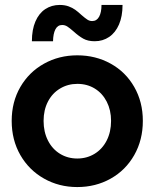

<svg xmlns="http://www.w3.org/2000/svg" viewBox="-20 -757 632 785"><path d="M27.8 -262.7Q27.8 -340.3 63.2 -401.4Q98.6 -462.4 159.9 -496.6Q221.2 -530.8 295.9 -530.8Q371.1 -530.8 432.4 -496.8Q493.7 -462.9 528.8 -401.6Q564 -340.3 564 -262.7Q564 -184.6 528.8 -122.8Q493.7 -61 432.4 -26.6Q371.1 7.8 295.9 7.8Q221.2 7.8 159.9 -26.9Q98.6 -61.5 63.2 -123Q27.8 -184.6 27.8 -262.7ZM434.1 -262.7Q434.1 -306.6 416.5 -341.1Q398.9 -375.5 367.7 -394.8Q336.4 -414.1 296.4 -414.1Q257.3 -414.1 225.6 -395Q193.8 -376 176 -341.6Q158.2 -307.1 158.2 -262.7Q158.2 -217.8 176 -182.6Q193.8 -147.5 225.3 -128.2Q256.8 -108.9 295.9 -108.9Q335 -108.9 366.7 -128.2Q398.4 -147.5 416.3 -182.6Q434.1 -217.8 434.1 -262.7ZM224.1 -736.8Q244.6 -736.8 260.5 -731Q276.4 -725.1 287.6 -717Q298.8 -709 313 -695.8Q328.1 -682.6 337.2 -676.8Q346.2 -670.9 356.9 -670.9Q375.5 -670.9 385.3 -688.7Q395 -706.5 395 -736.8H481Q481 -690.4 466.6 -657Q452.1 -623.5 426.3 -606Q400.4 -588.4 367.2 -588.4Q339.4 -588.4 320.6 -598.9Q301.8 -609.4 280.3 -628.9Q264.6 -642.6 255.1 -648.7Q245.6 -654.8 233.9 -654.8Q215.8 -654.8 206.5 -637Q197.3 -619.1 196.8 -588.4H110.4Q110.4 -635.7 124.8 -669.2Q139.2 -702.6 165 -719.7Q190.9 -736.8 224.1 -736.8Z"/></svg>

Font: Reddit Sans
Style: Bold
Weight: 700
Designer: Stephen Hutchings
Foundry: Reddit
Version: Version 1.013